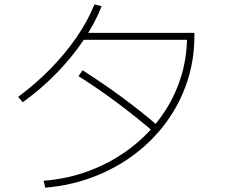

<svg xmlns="http://www.w3.org/2000/svg" viewBox="-20 -834 1040 888"><path d="M182 2Q296 -7 396.5 -45.5Q497 -84 579.5 -146Q662 -208 721.5 -289Q781 -370 813 -465.5Q845 -561 845 -666L860 -650H358V-682H879V-666Q879 -556 845.5 -455.5Q812 -355 750 -270Q688 -185 602.5 -120.5Q517 -56 412.5 -16Q308 24 189 34ZM64 -386Q145 -446 214 -516.5Q283 -587 335 -663Q387 -739 417 -814L450 -805Q419 -726 365.5 -647Q312 -568 241 -495Q170 -422 85 -361ZM692 -223Q611 -292 525 -356.5Q439 -421 343 -482L362 -509Q459 -447 546.5 -382.5Q634 -318 714 -249Z"/></svg>

Font: M PLUS 1 Code ExtraLight
Style: Regular
Weight: 250
Designer: Coji Morishita
Foundry: UNDERFOREST DESIGN
Version: Version 1.002